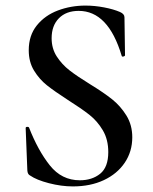

<svg xmlns="http://www.w3.org/2000/svg" viewBox="-20 -656 547 688"><path d="M303 -354Q352 -324 382 -300Q412 -276 433 -242Q454 -208 454 -164Q454 -113 427 -73Q400 -33 352 -10.5Q304 12 241 12Q200 12 155.5 0.5Q111 -11 88 -27Q79 -31 78 -45L72 -196V-197Q72 -201 77 -201.5Q82 -202 84 -199Q116 -117 158.5 -63.5Q201 -10 266 -10Q310 -10 339 -33.5Q368 -57 368 -111Q368 -156 348.5 -189Q329 -222 300.5 -244.5Q272 -267 223 -298Q175 -329 148 -350.5Q121 -372 102 -403Q83 -434 83 -476Q83 -529 112 -565Q141 -601 187.5 -618.5Q234 -636 286 -636Q319 -636 353 -629.5Q387 -623 410 -613Q426 -606 426 -594L428 -458Q428 -455 422.5 -453.5Q417 -452 416 -456Q368 -617 262 -617Q217 -617 191 -590.5Q165 -564 165 -519Q165 -482 183.5 -453.5Q202 -425 229 -404Q256 -383 303 -354Z"/></svg>

Font: Cormorant Garamond SemiBold
Style: Regular
Weight: 600
Designer: Christian Thalmann (Catharsis Fonts)
Version: Version 3.000